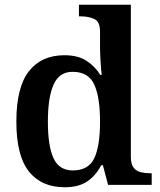

<svg xmlns="http://www.w3.org/2000/svg" viewBox="-20 -780 676 810"><path d="M253 10Q155 10 102 -56.5Q49 -123 49 -267Q49 -412 102 -479.5Q155 -547 252 -547Q309 -547 345 -523.5Q381 -500 403 -464H409Q406 -491 404 -524.5Q402 -558 402 -582V-647Q402 -689 377.5 -700Q353 -711 321 -711H313V-760H532V-118Q532 -88 543.5 -73Q555 -58 574 -53.5Q593 -49 615 -49H620V0H436L414 -83H407Q385 -40 348.5 -15Q312 10 253 10ZM287 -61Q353 -61 377.5 -112Q402 -163 402 -267Q402 -370 377.5 -423.5Q353 -477 286 -477Q230 -477 206 -423Q182 -369 182 -267Q182 -163 206 -112Q230 -61 287 -61Z"/></svg>

Font: Noto Serif Vithkuqi SemiBold
Style: Regular
Weight: 600
Version: Version 1.005